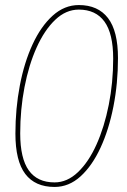

<svg xmlns="http://www.w3.org/2000/svg" viewBox="-20 -730 503 760"><path d="M196 10Q119 10 80 -41.5Q41 -93 41 -201Q41 -300 58.5 -391.5Q76 -483 109 -554.5Q142 -626 188.5 -668Q235 -710 292 -710Q368 -710 407.5 -658.5Q447 -607 447 -500Q447 -400 429 -308.5Q411 -217 378 -145.5Q345 -74 299 -32Q253 10 196 10ZM196 -8Q246 -8 288.5 -48.5Q331 -89 362 -158Q393 -227 410.5 -315Q428 -403 428 -498Q428 -597 393.5 -644.5Q359 -692 292 -692Q241 -692 198.5 -651.5Q156 -611 125 -542Q94 -473 77 -385Q60 -297 60 -202Q60 -103 94 -55.5Q128 -8 196 -8Z"/></svg>

Font: Georama SemiCondensed Thin
Style: Italic
Weight: 100
Width: 4
Italic angle: -9°
Designer: Jean-Baptiste Levee
Foundry: Production Type
Version: Version 1.000